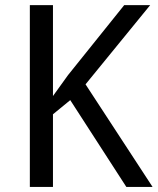

<svg xmlns="http://www.w3.org/2000/svg" viewBox="-20 -734 619 754"><path d="M579.1 0H476.1L255.9 -340.8L188 -285.2V0H97.2V-713.9H188V-356.9L247.1 -439L467.8 -713.9H569.8L315.9 -402.8Z"/></svg>

Font: WenQuanYi Micro Hei
Style: Regular
Weight: 400
Foundry: Ascender Corporation
Version: Version 0.2.0-beta